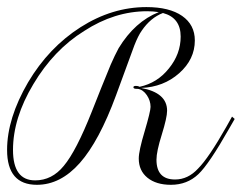

<svg xmlns="http://www.w3.org/2000/svg" viewBox="-20 -510 682 542"><path d="M307.5 -240.8Q260 -111.7 205.4 -50Q150.8 11.7 84.2 11.7Q0 11.7 0 -86.7Q0 -175.8 59.2 -277.5Q117.5 -375.8 207.5 -433.3Q296.7 -490 393.3 -490Q458.3 -490 494.2 -465Q530 -440 530 -395.8Q530 -342.5 485.8 -303.3Q441.7 -264.2 378.3 -261.7Q451.7 -248.3 451.7 -197.5Q451.7 -178.3 436.7 -130Q421.7 -82.5 421.7 -59.2Q421.7 -3.3 474.2 -3.3Q510.8 -3.3 539.2 -34.2Q569.2 -64.2 619.2 -152.5L635 -180.8L642.5 -174.2L626.7 -146.7Q570 -46.7 540 -18.3Q508.3 11.7 462.5 11.7Q420.8 11.7 396.2 -8.3Q371.7 -28.3 371.7 -62.5Q371.7 -84.2 388.3 -139.2Q405 -195.8 405 -208.3Q405 -225.8 394.6 -241.2Q384.2 -256.7 369.2 -259.2H365.8Q355.8 -259.2 356.7 -264.2Q356.7 -267.5 364.2 -267.5Q370 -267.5 374.2 -265Q424.2 -275.8 456.7 -316.7Q490 -357.5 490 -406.7Q490 -460 440 -473.3Q405 -460 380 -423.3Q370 -409.2 359.2 -381.7Q359.2 -381.7 307.5 -240.8ZM292.5 -327.5Q304.2 -354.2 315 -374.2Q360.8 -449.2 428.3 -475.8Q410.8 -478.3 395.8 -478.3Q303.3 -478.3 217.5 -422.5Q131.7 -369.2 74.2 -272.5Q16.7 -176.7 16.7 -86.7Q16.7 -0.8 79.2 -0.8Q126.7 -0.8 160 -41.7Q195 -83.3 239.2 -195Q265 -260.8 292.5 -327.5Z"/></svg>

Font: Sirivennela
Style: Regular
Weight: 400
Designer: Appaji Ambarisha Darbha
Foundry: Appaji Ambarisha Darbha
Version: Version 1.00; ttfautohint (v1.8.4.7-5d5b)